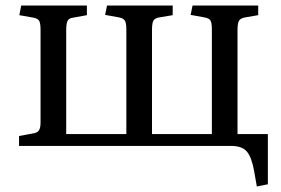

<svg xmlns="http://www.w3.org/2000/svg" viewBox="-20 -529 1017 696"><path d="M911 147 901 90Q892 40 874.5 20Q857 0 818 0H49V-36L98 -45Q114 -47 120.5 -55.5Q127 -64 127 -85V-420Q127 -445 122 -453.5Q117 -462 101 -465L50 -474L57 -509H295V-474L245 -465Q230 -463 225 -453.5Q220 -444 220 -419V-43H438V-423Q438 -446 432.5 -454.5Q427 -463 411 -466L361 -475L368 -509H606V-474L558 -466Q541 -463 536 -454Q531 -445 531 -420V-43H748V-423Q748 -446 743 -454.5Q738 -463 721 -466L671 -475L678 -509H916V-474L869 -466Q852 -463 846.5 -454Q841 -445 841 -420V-43H951V139Z"/></svg>

Font: Literata 36pt
Style: Regular
Weight: 400
Designer: Latin by Veronika Burian and Jose Scaglione. Greek by Irene Vlachou. Cyrillic by Vera Evstafieva.
Foundry: TypeTogether
Version: Version 3.002